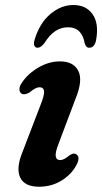

<svg xmlns="http://www.w3.org/2000/svg" viewBox="-20 -714 397 746"><path d="M214.5 -92Q228 -92 250 -110.5Q257.5 -115.5 264 -117Q270.5 -118.5 277 -114Q293.5 -102.5 276 -71Q256.5 -35 218 -11.8Q179.5 11.5 132 11.5Q75 11.5 58.2 -24.8Q41.5 -61 68 -125L136.5 -303.5Q153 -344.5 151.2 -359.8Q149.5 -375 133 -375Q119 -375 95 -355Q75.5 -343.5 64 -350Q56 -355 55.5 -366.8Q55 -378.5 65 -392.5Q87.5 -427 128.5 -451.2Q169.5 -475.5 213 -475.5Q265.5 -475.5 284.2 -438.8Q303 -402 273.5 -330.5L208.5 -158Q194 -121.5 196.5 -106.8Q199 -92 214.5 -92ZM244.8 -608Q217.6 -608 195.3 -593.5Q173 -579 152.1 -546Q138.3 -528.5 126.2 -528.5Q116.4 -528.5 113.3 -537.2Q110.2 -546 114.6 -560Q133.8 -624 175.3 -659.2Q216.8 -694.5 265.4 -694.5Q314 -694.5 339.4 -659.2Q364.8 -624 353.7 -560Q348.3 -528.5 326.5 -528.5Q314 -528.5 309.1 -546Q297.9 -608 244.8 -608Z"/></svg>

Font: Fraunces 9pt Soft SemiBold
Style: Italic
Weight: 600
Italic angle: -16°
Version: Version 1.000;[b76b70a41]